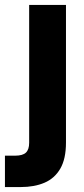

<svg xmlns="http://www.w3.org/2000/svg" viewBox="-48 -537 338 777"><path d="M-28 220V93H13Q44 93 57 80.5Q70 68 70 41V-517H219V40Q219 106 196 145.5Q173 185 132 202.5Q91 220 36 220Z"/></svg>

Font: DM Sans 11pt Black
Style: Regular
Weight: 900
Version: Version 4.004;gftools[0.9.30]